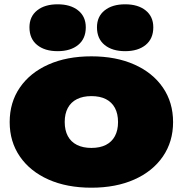

<svg xmlns="http://www.w3.org/2000/svg" viewBox="-20 -855 850 893"><path d="M405 18Q291 18 205.5 -20Q120 -58 72.5 -127Q25 -196 25 -287Q25 -379 72.5 -448Q120 -517 205.5 -555Q291 -593 405 -593Q519 -593 604.5 -555Q690 -517 737.5 -448Q785 -379 785 -287Q785 -196 737.5 -127Q690 -58 604.5 -20Q519 18 405 18ZM405 -167Q445 -167 472.5 -181Q500 -195 514.5 -222Q529 -249 529 -287Q529 -326 514.5 -353Q500 -380 472.5 -394Q445 -408 405 -408Q366 -408 338 -394Q310 -380 295.5 -353Q281 -326 281 -288Q281 -249 295.5 -222Q310 -195 338 -181Q366 -167 405 -167ZM248 -617Q188 -617 152.5 -646Q117 -675 117 -728Q117 -778 152.5 -806.5Q188 -835 248 -835Q308 -835 343.5 -806.5Q379 -778 379 -728Q379 -675 343.5 -646Q308 -617 248 -617ZM562 -617Q502 -617 466.5 -646Q431 -675 431 -728Q431 -778 466.5 -806.5Q502 -835 562 -835Q622 -835 657.5 -806.5Q693 -778 693 -728Q693 -675 657.5 -646Q622 -617 562 -617Z"/></svg>

Font: Unbounded Black
Style: Regular
Weight: 900
Designer: Luke Prowse, Jean-Baptiste Morizot, Fátima Lázaro, Florian Runge
Foundry: NaN
Version: Version 1.701;gftools[0.9.28.dev5+ged2979d]